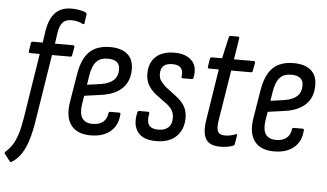

<svg xmlns="http://www.w3.org/2000/svg" viewBox="-86 -786 1833 1077"><g transform="rotate(5 830.5 -247.5)"><path d="M199 -487H301Q310 -487 309 -477L301 -431Q300 -422 292 -422H188L129 -50Q120 9 106 57Q92 105 70 139.5Q48 174 14 195Q8 198 4 193L-27 153Q-32 147 -24 140Q-2 121 14 95.5Q30 70 41.5 33Q53 -4 61 -55L119 -422H65Q56 -422 57 -431L64 -478Q66 -487 74 -487H130L140 -554Q151 -623 184 -657Q217 -691 275 -691Q297 -691 320 -687Q343 -683 357 -675Q362 -671 361 -664L354 -616Q354 -608 344 -611Q329 -619 313 -622.5Q297 -626 280 -626Q248 -626 231.5 -608.5Q215 -591 208 -550Z M442 8Q367 8 332.5 -37Q298 -82 311 -166L337 -324Q351 -413 392.5 -454Q434 -495 510 -495Q573 -495 607 -466Q641 -437 641 -381Q641 -314 601 -274.5Q561 -235 487 -224L388 -210L380 -162Q372 -109 389.5 -83Q407 -57 449 -57Q485 -57 506.5 -74.5Q528 -92 532 -124Q533 -133 541 -133H591Q601 -133 599 -124Q595 -61 553.5 -26.5Q512 8 442 8ZM398 -273 476 -284Q524 -292 547 -314Q570 -336 570 -374Q570 -402 552.5 -415.5Q535 -429 503 -429Q460 -429 437.5 -404.5Q415 -380 406 -324Z M811 8Q736 8 706.5 -33.5Q677 -75 693 -142Q694 -152 703 -152H752Q761 -152 760 -142Q751 -99 765 -78Q779 -57 818 -57Q855 -57 874.5 -75.5Q894 -94 894 -127Q894 -152 885.5 -168.5Q877 -185 855 -203L789 -252Q761 -274 745.5 -301Q730 -328 730 -366Q730 -427 767.5 -461Q805 -495 872 -495Q936 -495 969.5 -461Q1003 -427 990 -366Q989 -356 981 -356H930Q921 -356 923 -366Q932 -430 866 -430Q800 -430 800 -371Q800 -349 809 -334Q818 -319 840 -299L903 -251Q935 -226 950 -199.5Q965 -173 965 -135Q965 -71 925.5 -31.5Q886 8 811 8Z M1172 8Q1112 8 1091 -27.5Q1070 -63 1082 -136L1127 -423H1073Q1064 -423 1065 -432L1072 -478Q1074 -487 1082 -487H1140L1167 -607Q1170 -616 1177 -616H1218Q1227 -616 1226 -607L1207 -487H1318Q1328 -487 1326 -477L1318 -432Q1317 -423 1308 -423H1197L1151 -137Q1144 -91 1154 -74Q1164 -57 1194 -57Q1211 -57 1225.5 -60.5Q1240 -64 1253 -69Q1263 -73 1261 -62L1253 -14Q1252 -7 1245 -4Q1230 2 1211 5Q1192 8 1172 8Z M1475 8Q1400 8 1365.5 -37Q1331 -82 1344 -166L1370 -324Q1384 -413 1425.5 -454Q1467 -495 1543 -495Q1606 -495 1640 -466Q1674 -437 1674 -381Q1674 -314 1634 -274.5Q1594 -235 1520 -224L1421 -210L1413 -162Q1405 -109 1422.5 -83Q1440 -57 1482 -57Q1518 -57 1539.5 -74.5Q1561 -92 1565 -124Q1566 -133 1574 -133H1624Q1634 -133 1632 -124Q1628 -61 1586.5 -26.5Q1545 8 1475 8ZM1431 -273 1509 -284Q1557 -292 1580 -314Q1603 -336 1603 -374Q1603 -402 1585.5 -415.5Q1568 -429 1536 -429Q1493 -429 1470.5 -404.5Q1448 -380 1439 -324Z"/></g></svg>

Font: Sofia Sans Condensed
Style: Italic
Weight: 400
Italic angle: -9°
Designer: Botio Nikoltchev, Ani Petrova
Foundry: lettersoup
Version: Version 4.101